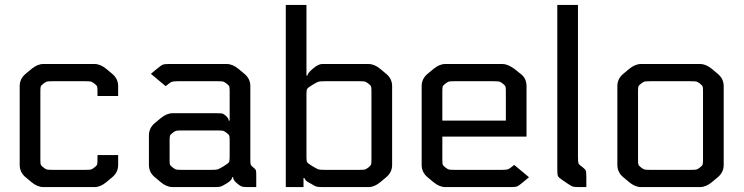

<svg xmlns="http://www.w3.org/2000/svg" viewBox="-20 -760 3021 780"><path d="M460 -370H376V-389Q376 -404 374.5 -408.5Q373 -413 364 -420Q355 -427 350 -428.5Q345 -430 327 -430H193Q175 -430 170 -428.5Q165 -427 156 -420Q147 -413 145.5 -408.5Q144 -404 144 -389V-111Q144 -96 145.5 -91.5Q147 -87 156 -80Q165 -73 170 -71.5Q175 -70 193 -70H327Q345 -70 350 -71.5Q355 -73 364 -80Q373 -87 374.5 -91.5Q376 -96 376 -111V-130H460V-90Q460 -60 436 -40L412 -20Q388 0 364 0H156Q132 0 108 -20L84 -40Q60 -60 60 -90V-410Q60 -440 84 -460L108 -480Q132 -500 156 -500H364Q388 -500 412 -480L436 -460Q460 -440 460 -410Z M927 -40H923Q923 -28 901 -15Q883 -4 876.5 -2Q870 0 852 0H681Q657 0 633 -20L609 -40Q585 -60 585 -90V-210Q585 -240 609 -260L633 -280Q657 -300 681 -300H860Q879 -300 884 -298.5Q889 -297 897 -290Q909 -280 909 -270H913V-389Q913 -404 911.5 -408.5Q910 -413 901 -420Q892 -427 887 -428.5Q882 -430 864 -430H702Q684 -430 677.5 -427.5Q671 -425 653 -410L593 -460L617 -480Q635 -495 641.5 -497.5Q648 -500 666 -500H901Q925 -500 949 -480L973 -460Q997 -440 997 -410V-111Q997 -96 998.5 -91.5Q1000 -87 1009 -80Q1018 -73 1019.5 -68.5Q1021 -64 1021 -49V0H986Q968 0 961.5 -2.5Q955 -5 943 -15Q927 -28 927 -40ZM669 -189V-111Q669 -96 670.5 -91.5Q672 -87 681 -80Q690 -73 695 -71.5Q700 -70 718 -70H840Q858 -70 864.5 -72Q871 -74 889 -85Q907 -96 910 -101Q913 -106 913 -121V-189Q913 -204 911.5 -208.5Q910 -213 901 -220Q892 -227 887 -228.5Q882 -230 864 -230H718Q700 -230 695 -228.5Q690 -227 681 -220Q672 -213 670.5 -208.5Q669 -204 669 -189Z M1489 -111V-389Q1489 -404 1487.5 -408.5Q1486 -413 1477 -420Q1468 -427 1463 -428.5Q1458 -430 1440 -430H1299Q1280 -430 1273.5 -428Q1267 -426 1249 -415Q1231 -404 1228 -399Q1225 -394 1225 -379V-121Q1225 -106 1228 -101Q1231 -96 1249 -85Q1267 -74 1273.5 -72Q1280 -70 1298 -70H1440Q1458 -70 1463 -71.5Q1468 -73 1477 -80Q1486 -87 1487.5 -91.5Q1489 -96 1489 -111ZM1225 -740V-453H1229Q1229 -462 1251 -481Q1273 -500 1289 -500H1477Q1501 -500 1525 -480L1549 -460Q1573 -440 1573 -410V-90Q1573 -60 1549 -40L1525 -20Q1501 0 1477 0H1290Q1272 0 1265.5 -2Q1259 -4 1241 -15Q1218 -26 1217 -37H1213V0H1141V-740Z M2069 -90 2129 -40 2105 -20Q2087 -5 2080.5 -2.5Q2074 0 2056 0H1789Q1765 0 1741 -20L1717 -40Q1693 -60 1693 -90V-410Q1693 -440 1717 -460L1741 -480Q1765 -500 1789 -500H2022Q2042 -500 2070 -480L2095 -460Q2119 -442 2119 -410V-205H1777V-111Q1777 -96 1778.5 -91.5Q1780 -87 1789 -80Q1798 -73 1803 -71.5Q1808 -70 1826 -70H2020Q2038 -70 2044.5 -72.5Q2051 -75 2069 -90ZM2035 -270V-389Q2035 -404 2033.5 -408.5Q2032 -413 2023 -420Q2014 -427 2009 -428.5Q2004 -430 1986 -430H1826Q1808 -430 1803 -428.5Q1798 -427 1789 -420Q1780 -413 1778.5 -408.5Q1777 -404 1777 -389V-270Z M2244 -740H2328V-125Q2328 -102 2330 -96.5Q2332 -91 2344 -83Q2357 -73 2359.5 -67.5Q2362 -62 2362 -39V0H2332Q2313 0 2307 -2Q2301 -4 2286 -14L2264 -29Q2249 -39 2246.5 -45Q2244 -51 2244 -74Z M2584 -500H2824Q2848 -500 2872 -480L2896 -460Q2920 -440 2920 -410V-90Q2920 -60 2896 -40L2872 -20Q2848 0 2824 0H2584Q2560 0 2536 -20L2512 -40Q2488 -60 2488 -90V-410Q2488 -440 2512 -460L2536 -480Q2560 -500 2584 -500ZM2836 -111V-389Q2836 -404 2834.5 -408.5Q2833 -413 2824 -420Q2815 -427 2810 -428.5Q2805 -430 2787 -430H2621Q2603 -430 2598 -428.5Q2593 -427 2584 -420Q2575 -413 2573.5 -408.5Q2572 -404 2572 -389V-111Q2572 -96 2573.5 -91.5Q2575 -87 2584 -80Q2593 -73 2598 -71.5Q2603 -70 2621 -70H2787Q2805 -70 2810 -71.5Q2815 -73 2824 -80Q2833 -87 2834.5 -91.5Q2836 -96 2836 -111Z"/></svg>

Font: Electrolize
Style: Regular
Weight: 400
Designer: Valery Zaveryaev
Foundry: Cyreal (www.cyreal.org)
Version: Version 1.002